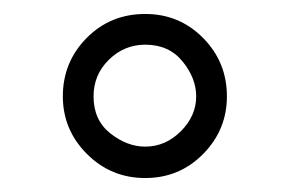

<svg xmlns="http://www.w3.org/2000/svg" viewBox="-20 -717 415 275"><path d="M70 -579Q70 -628 104 -662.5Q138 -697 188 -697Q237 -697 271 -662.5Q305 -628 305 -579Q305 -531 271 -496.5Q237 -462 188 -462Q139 -462 104.5 -496.5Q70 -531 70 -579ZM114 -579Q114 -545 138 -526Q162 -507 188 -507Q217 -507 239 -529Q261 -551 261 -579Q261 -605 241.5 -629Q222 -653 188 -653Q158 -653 136 -631.5Q114 -610 114 -579Z"/></svg>

Font: Tenor Sans
Style: Regular
Weight: 400
Designer: Denis Masharov
Foundry: Denis Masharov
Version: Version 1.1